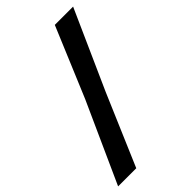

<svg xmlns="http://www.w3.org/2000/svg" viewBox="-252 -784 965 965"><g transform="rotate(-45 231.0 -301.5)"><path d="M-12 98 181 -329 337 -701H467L280 -283L117 98Z"/></g></svg>

Font: Ruda ExtraBold
Style: Regular
Weight: 800
Designer: Mariela Monsalve and Angelina Sanchez
Foundry: Mariela Monsalve and Angelina Sanchez
Version: Version 2.000